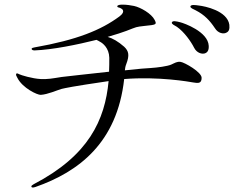

<svg xmlns="http://www.w3.org/2000/svg" viewBox="-20 -784 1040 838"><path d="M158 -370C189 -372 228 -390 249 -396C267 -400 290 -406 454 -430C438 -260 367 -105 127 20C123 23 116 26 117 30C117 34 121 37 135 32C323 -34 491 -160 522 -439C673 -451 807 -427 824 -424C843 -421 860 -418 860 -444C861 -469 785 -512 768 -514C752 -516 743 -509 727 -502C711 -495 668 -489 636 -487C625 -487 580 -483 525 -477C526 -486 527 -494 531 -504C546 -543 542 -561 522 -580C496 -603 471 -617 450 -623C487 -634 516 -643 531 -649C581 -668 570 -666 612 -671C663 -676 665 -677 655 -697C641 -725 593 -752 565 -758C537 -764 491 -768 492 -756C492 -751 499 -752 505 -749C530 -738 512 -720 501 -712C421 -653 317 -610 130 -577C125 -576 118 -575 118 -570C119 -566 124 -564 131 -564C210 -567 317 -589 401 -610C406 -608 411 -605 416 -602C428 -596 456 -575 457 -532C457 -511 457 -491 456 -471C366 -461 272 -451 249 -448C205 -441 191 -438 158 -439C120 -441 72 -456 64 -460C60 -462 54 -466 51 -462C48 -458 52 -451 56 -444C78 -400 143 -369 158 -370ZM730 -686C728 -679 742 -673 752 -667C784 -645 814 -602 827 -576C839 -552 862 -547 874 -551C886 -555 892 -565 891 -584C888 -646 783 -683 766 -687C750 -691 733 -695 730 -686ZM847 -760C833 -762 813 -765 811 -756C810 -749 824 -744 834 -739C873 -719 896 -694 918 -661C932 -638 956 -635 967 -641C979 -646 983 -656 981 -676C972 -737 875 -757 847 -760Z"/></svg>

Font: Shippori Mincho
Style: Regular
Weight: 400
Designer: Bonji Tadano  Ryoko NISHIZUKA  (kana & ideographs); Frank Grießhammer (Latin, Greek & Cyrillic); Wenlong ZHANG  (bopomof
Foundry: Adobe Systems Incorporated
Version: Version 1.003;PS 1.001;hotconv 16.6.54;makeotf.lib2.5.65590